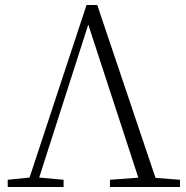

<svg xmlns="http://www.w3.org/2000/svg" viewBox="-20 -750 747 770"><path d="M11 0V-29L108 -39H125L235 -29V0ZM86 0 327 -730H370L616 0H547L324 -682H344L339 -667L125 0ZM421 0V-29L555 -39H572L702 -29V0Z"/></svg>

Font: Noto Serif SC
Style: Regular
Weight: 200
Designer: Ryoko NISHIZUKA 西塚涼子 (kana & ideographs); Frank Grießhammer (Latin, Greek & Cyrillic); Wenlong ZHANG 张文龙 (bopomofo); San
Foundry: Adobe
Version: Version 2.001;hotconv 1.1.0;makeotfexe 2.6.0